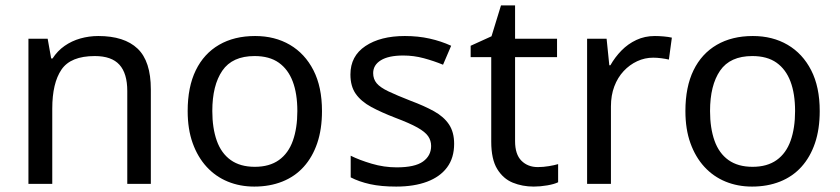

<svg xmlns="http://www.w3.org/2000/svg" viewBox="-20 -679 3101 709"><path d="M343 -546Q439 -546 488 -499.5Q537 -453 537 -349V0H450V-343Q450 -408 421 -440Q392 -472 330 -472Q241 -472 207 -422Q173 -372 173 -278V0H85V-536H156L169 -463H174Q192 -491 218.5 -509.5Q245 -528 277 -537Q309 -546 343 -546Z M1169 -269Q1169 -202 1151.5 -150.5Q1134 -99 1101.5 -63Q1069 -27 1022.5 -8.5Q976 10 919 10Q866 10 821 -8.5Q776 -27 743 -63Q710 -99 691.5 -150.5Q673 -202 673 -269Q673 -358 703 -419.5Q733 -481 789 -513.5Q845 -546 922 -546Q995 -546 1050.5 -513.5Q1106 -481 1137.5 -419.5Q1169 -358 1169 -269ZM764 -269Q764 -206 780.5 -159.5Q797 -113 832 -88Q867 -63 921 -63Q975 -63 1010 -88Q1045 -113 1061.5 -159.5Q1078 -206 1078 -269Q1078 -333 1061 -378Q1044 -423 1009.5 -447.5Q975 -472 920 -472Q838 -472 801 -418Q764 -364 764 -269Z M1657 -148Q1657 -96 1631 -61Q1605 -26 1557 -8Q1509 10 1443 10Q1387 10 1346.5 1Q1306 -8 1275 -24V-104Q1307 -88 1352.5 -74.5Q1398 -61 1445 -61Q1512 -61 1542 -82.5Q1572 -104 1572 -140Q1572 -160 1561 -176Q1550 -192 1521.5 -208Q1493 -224 1440 -244Q1388 -264 1351 -284Q1314 -304 1294 -332Q1274 -360 1274 -404Q1274 -472 1329.5 -509Q1385 -546 1475 -546Q1524 -546 1566.5 -536.5Q1609 -527 1646 -510L1616 -440Q1582 -454 1545 -464Q1508 -474 1469 -474Q1415 -474 1386.5 -456.5Q1358 -439 1358 -409Q1358 -387 1371 -371.5Q1384 -356 1414.5 -341.5Q1445 -327 1496 -307Q1547 -288 1583 -268Q1619 -248 1638 -219.5Q1657 -191 1657 -148Z M1966 -62Q1986 -62 2007 -65.5Q2028 -69 2041 -73V-6Q2027 1 2001 5.5Q1975 10 1951 10Q1909 10 1873.5 -4.5Q1838 -19 1816 -55Q1794 -91 1794 -156V-468H1718V-510L1795 -545L1830 -659H1882V-536H2037V-468H1882V-158Q1882 -109 1905.5 -85.5Q1929 -62 1966 -62Z M2398 -546Q2413 -546 2430.5 -544.5Q2448 -543 2461 -540L2450 -459Q2437 -462 2421.5 -464Q2406 -466 2392 -466Q2361 -466 2333 -453Q2305 -440 2283 -416.5Q2261 -393 2248.5 -360Q2236 -327 2236 -286V0H2148V-536H2220L2230 -438H2234Q2251 -468 2275 -492.5Q2299 -517 2330 -531.5Q2361 -546 2398 -546Z M3007 -269Q3007 -202 2989.5 -150.5Q2972 -99 2939.5 -63Q2907 -27 2860.5 -8.5Q2814 10 2757 10Q2704 10 2659 -8.5Q2614 -27 2581 -63Q2548 -99 2529.5 -150.5Q2511 -202 2511 -269Q2511 -358 2541 -419.5Q2571 -481 2627 -513.5Q2683 -546 2760 -546Q2833 -546 2888.5 -513.5Q2944 -481 2975.5 -419.5Q3007 -358 3007 -269ZM2602 -269Q2602 -206 2618.5 -159.5Q2635 -113 2670 -88Q2705 -63 2759 -63Q2813 -63 2848 -88Q2883 -113 2899.5 -159.5Q2916 -206 2916 -269Q2916 -333 2899 -378Q2882 -423 2847.5 -447.5Q2813 -472 2758 -472Q2676 -472 2639 -418Q2602 -364 2602 -269Z"/></svg>

Font: ukorean85
Style: Book
Weight: 400
Designer: Jelle Bosma - Monotype Design Team
Foundry: Monotype Imaging Inc.
Version: Version 2.003